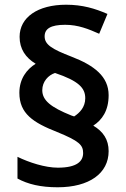

<svg xmlns="http://www.w3.org/2000/svg" viewBox="-20 -785 535 813"><path d="M62 -392C62 -304 120 -266 222 -226C315 -188 332 -171 332 -137C332 -103 307 -75 225 -75C171 -75 103 -97 54 -121V-29C98 -5 152 8 224 8C358 8 440 -51 440 -145C440 -194 417 -228 375 -253C412 -277 440 -316 440 -382C440 -461 379 -508 283 -545C200 -577 169 -596 169 -631C169 -663 194 -680 256 -680C311 -680 355 -662 400 -642L435 -726C382 -749 329 -765 260 -765C139 -765 63 -711 63 -629C63 -578 88 -541 131 -515C94 -492 62 -452 62 -392ZM159 -403C159 -440 185 -467 213 -476C314 -442 341 -412 341 -369C341 -331 317 -307 294 -292L282 -296C195 -331 159 -360 159 -403Z"/></svg>

Font: Noto Sans Balinese SemiBold
Style: Regular
Weight: 600
Designer: Aditya Bayu, David Williams
Foundry: David Williams
Version: Version 2.005